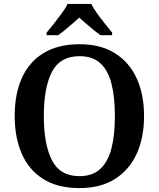

<svg xmlns="http://www.w3.org/2000/svg" viewBox="-20 -951 812 981"><path d="M386 10Q275 10 201.5 -36Q128 -82 91.5 -165Q55 -248 55 -359Q55 -470 91.5 -552Q128 -634 202 -679.5Q276 -725 387 -725Q493 -725 566.5 -679.5Q640 -634 678 -551.5Q716 -469 716 -358Q716 -247 678 -164.5Q640 -82 566.5 -36Q493 10 386 10ZM386 -51Q453 -51 492.5 -88Q532 -125 549.5 -193Q567 -261 567 -358Q567 -455 549.5 -523.5Q532 -592 492.5 -628Q453 -664 387 -664Q287 -664 245.5 -584Q204 -504 204 -358Q204 -213 245.5 -132Q287 -51 386 -51ZM218 -784Q234 -803 254.5 -829Q275 -855 295 -882Q315 -909 325 -931H446Q457 -909 476.5 -882Q496 -855 517 -829Q538 -803 553 -784V-771H494Q478 -782 458.5 -798Q439 -814 419.5 -830.5Q400 -847 385 -861Q370 -847 350.5 -830.5Q331 -814 312 -798Q293 -782 277 -771H218Z"/></svg>

Font: Noto Rashi Hebrew SemiBold
Style: Regular
Weight: 600
Version: Version 1.006